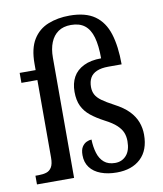

<svg xmlns="http://www.w3.org/2000/svg" viewBox="-86 -833 773 912"><g transform="rotate(-10 301.0 -376.5)"><path d="M404 10Q361 10 327.5 -2.5Q294 -15 275.5 -39.5Q257 -64 257 -99Q257 -125 266 -139Q275 -153 288 -159Q301 -165 312 -165Q313 -129 322 -99.5Q331 -70 351 -53Q371 -36 404 -36Q437 -36 458 -59.5Q479 -83 479 -128Q479 -151 471.5 -169.5Q464 -188 445 -206Q426 -224 389 -243Q351 -263 325 -284Q299 -305 285.5 -333Q272 -361 272 -402Q272 -443 288.5 -473Q305 -503 339.5 -520Q374 -537 424 -537Q424 -599 412.5 -639Q401 -679 376 -698.5Q351 -718 310 -718Q273 -718 248.5 -701Q224 -684 211.5 -653Q199 -622 199 -580V0H20V-42H36Q57 -42 73 -47Q89 -52 98.5 -67.5Q108 -83 108 -114V-488H31V-536H108V-567Q108 -640 134.5 -683Q161 -726 207.5 -744.5Q254 -763 311 -763Q388 -763 432.5 -731.5Q477 -700 496 -639.5Q515 -579 515 -492H451Q417 -492 395 -482.5Q373 -473 363 -455Q353 -437 353 -411Q353 -390 361.5 -374Q370 -358 390.5 -343Q411 -328 447 -309Q491 -286 515.5 -260.5Q540 -235 551 -206Q562 -177 562 -145Q562 -70 519.5 -30Q477 10 404 10Z"/></g></svg>

Font: Noto Serif Khmer SemiCondensed
Style: Regular
Weight: 400
Width: 4
Designer: Danh Hong and the Monotype Design Team
Foundry: Monotype Imaging Inc.
Version: Version 2.004